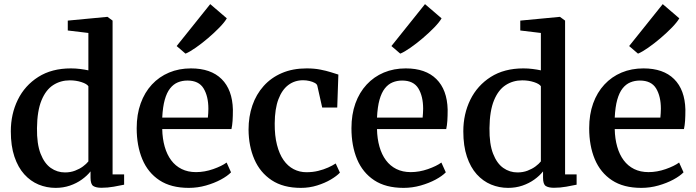

<svg xmlns="http://www.w3.org/2000/svg" viewBox="-20 -901 3378 932"><path d="M250 11Q206.5 11 167.2 -5.2Q128 -21.5 97.8 -55Q67.5 -88.5 50 -140.5Q32.5 -192.5 32.5 -263.5Q32.5 -347.5 66.5 -416.8Q100.5 -486 165.8 -527.5Q231 -569 324 -569Q347.5 -569 369 -566.2Q390.5 -563.5 409 -559.5V-741L309 -753V-801L499 -819H502L526.5 -801V-54.5H582.5V-4.5Q562 0 532.2 5.2Q502.5 10.5 472.5 10.5Q446.5 10.5 433 2Q419.5 -6.5 419.5 -38.5V-69Q403 -48 377.2 -29.5Q351.5 -11 319.2 0Q287 11 250 11ZM295.5 -64Q322 -64 344.2 -72.5Q366.5 -81 383 -93.2Q399.5 -105.5 409 -117.5V-482.5Q401.5 -494 375.2 -502.5Q349 -511 318.5 -511Q274 -511 238.2 -488Q202.5 -465 181.5 -414Q160.5 -363 159.5 -279Q158.5 -202.5 177 -155Q195.5 -107.5 226.5 -85.8Q257.5 -64 295.5 -64Z M896.5 11Q810 11 754 -26Q698 -63 670.8 -128.2Q643.5 -193.5 643.5 -278.5Q643.5 -345.5 662.8 -399Q682 -452.5 717.2 -490.5Q752.5 -528.5 800.8 -548.8Q849 -569 907 -569Q1003.5 -569 1055.8 -517.2Q1108 -465.5 1110.5 -369Q1110.5 -338 1109 -315Q1107.5 -292 1103.5 -274.5H767.5Q768.5 -227.5 779.5 -189Q790.5 -150.5 811 -123Q831.5 -95.5 861.8 -80.5Q892 -65.5 931.5 -65.5Q973 -65.5 1015 -80.2Q1057 -95 1080 -112L1101.5 -64.5Q1084 -46.5 1052 -29.2Q1020 -12 979.5 -0.5Q939 11 896.5 11ZM767.5 -330H989Q990 -339.5 990.8 -351.5Q991.5 -363.5 991.5 -373Q991.5 -433.5 968.2 -471.8Q945 -510 889.5 -510Q864.5 -510 843.2 -501.2Q822 -492.5 805.8 -472Q789.5 -451.5 779.8 -416.8Q770 -382 767.5 -330ZM880 -641 837.5 -677.5 1000.5 -881 1081 -812Q1070 -793 1045.2 -767.5Q1020.5 -742 990 -716Q959.5 -690 930.5 -669.8Q901.5 -649.5 881.5 -641Z M1440.5 11Q1355 11 1298.8 -26.2Q1242.5 -63.5 1214.8 -127.5Q1187 -191.5 1186.5 -272Q1186.5 -335 1205 -389Q1223.5 -443 1259.8 -483.5Q1296 -524 1348.5 -546.5Q1401 -569 1468.5 -569Q1505.5 -569 1534.8 -563.2Q1564 -557.5 1586 -550.5Q1608 -543.5 1622.5 -539L1617 -379H1544L1520.5 -484Q1519 -492.5 1508 -498.5Q1497 -504.5 1481.8 -508Q1466.5 -511.5 1451.5 -511.5Q1410.5 -511.5 1379.8 -488.5Q1349 -465.5 1331.5 -419.2Q1314 -373 1313.5 -302Q1313 -242.5 1324.5 -197.8Q1336 -153 1356.5 -123.8Q1377 -94.5 1405.5 -79.8Q1434 -65 1467.5 -65Q1498 -65 1524.5 -71.5Q1551 -78 1572.8 -87.8Q1594.5 -97.5 1609.5 -107.5L1630 -63Q1614.5 -46.5 1585.8 -29.5Q1557 -12.5 1519.5 -0.8Q1482 11 1440.5 11Z M1939 11Q1852.5 11 1796.5 -26Q1740.5 -63 1713.2 -128.2Q1686 -193.5 1686 -278.5Q1686 -345.5 1705.2 -399Q1724.5 -452.5 1759.8 -490.5Q1795 -528.5 1843.2 -548.8Q1891.5 -569 1949.5 -569Q2046 -569 2098.2 -517.2Q2150.5 -465.5 2153 -369Q2153 -338 2151.5 -315Q2150 -292 2146 -274.5H1810Q1811 -227.5 1822 -189Q1833 -150.5 1853.5 -123Q1874 -95.5 1904.2 -80.5Q1934.5 -65.5 1974 -65.5Q2015.5 -65.5 2057.5 -80.2Q2099.5 -95 2122.5 -112L2144 -64.5Q2126.5 -46.5 2094.5 -29.2Q2062.5 -12 2022 -0.5Q1981.5 11 1939 11ZM1810 -330H2031.5Q2032.5 -339.5 2033.2 -351.5Q2034 -363.5 2034 -373Q2034 -433.5 2010.8 -471.8Q1987.5 -510 1932 -510Q1907 -510 1885.8 -501.2Q1864.5 -492.5 1848.2 -472Q1832 -451.5 1822.2 -416.8Q1812.5 -382 1810 -330ZM1922.5 -641 1880 -677.5 2043 -881 2123.5 -812Q2112.5 -793 2087.8 -767.5Q2063 -742 2032.5 -716Q2002 -690 1973 -669.8Q1944 -649.5 1924 -641Z M2446.5 11Q2403 11 2363.8 -5.2Q2324.5 -21.5 2294.2 -55Q2264 -88.5 2246.5 -140.5Q2229 -192.5 2229 -263.5Q2229 -347.5 2263 -416.8Q2297 -486 2362.2 -527.5Q2427.5 -569 2520.5 -569Q2544 -569 2565.5 -566.2Q2587 -563.5 2605.5 -559.5V-741L2505.5 -753V-801L2695.5 -819H2698.5L2723 -801V-54.5H2779V-4.5Q2758.5 0 2728.8 5.2Q2699 10.5 2669 10.5Q2643 10.5 2629.5 2Q2616 -6.5 2616 -38.5V-69Q2599.5 -48 2573.8 -29.5Q2548 -11 2515.8 0Q2483.5 11 2446.5 11ZM2492 -64Q2518.5 -64 2540.8 -72.5Q2563 -81 2579.5 -93.2Q2596 -105.5 2605.5 -117.5V-482.5Q2598 -494 2571.8 -502.5Q2545.5 -511 2515 -511Q2470.5 -511 2434.8 -488Q2399 -465 2378 -414Q2357 -363 2356 -279Q2355 -202.5 2373.5 -155Q2392 -107.5 2423 -85.8Q2454 -64 2492 -64Z M3093 11Q3006.5 11 2950.5 -26Q2894.5 -63 2867.2 -128.2Q2840 -193.5 2840 -278.5Q2840 -345.5 2859.2 -399Q2878.5 -452.5 2913.8 -490.5Q2949 -528.5 2997.2 -548.8Q3045.5 -569 3103.5 -569Q3200 -569 3252.2 -517.2Q3304.5 -465.5 3307 -369Q3307 -338 3305.5 -315Q3304 -292 3300 -274.5H2964Q2965 -227.5 2976 -189Q2987 -150.5 3007.5 -123Q3028 -95.5 3058.2 -80.5Q3088.5 -65.5 3128 -65.5Q3169.5 -65.5 3211.5 -80.2Q3253.5 -95 3276.5 -112L3298 -64.5Q3280.5 -46.5 3248.5 -29.2Q3216.5 -12 3176 -0.5Q3135.5 11 3093 11ZM2964 -330H3185.5Q3186.5 -339.5 3187.2 -351.5Q3188 -363.5 3188 -373Q3188 -433.5 3164.8 -471.8Q3141.5 -510 3086 -510Q3061 -510 3039.8 -501.2Q3018.5 -492.5 3002.2 -472Q2986 -451.5 2976.2 -416.8Q2966.5 -382 2964 -330ZM3076.5 -641 3034 -677.5 3197 -881 3277.5 -812Q3266.5 -793 3241.8 -767.5Q3217 -742 3186.5 -716Q3156 -690 3127 -669.8Q3098 -649.5 3078 -641Z"/></svg>

Font: Merriweather 20pt SemiBold
Style: Regular
Weight: 600
Version: Version 2.100